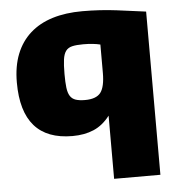

<svg xmlns="http://www.w3.org/2000/svg" viewBox="-54 -601 801 872"><g transform="rotate(-5 346.5 -165.5)"><path d="M431 -68Q399 -26 357 -8Q315 10 260 10Q29 10 29 -254Q29 -328 51 -383.5Q73 -439 115 -476.5Q157 -514 217 -532.5Q277 -551 353 -551Q434 -551 509.5 -541.5Q585 -532 642 -524V220H431ZM331 -148Q382 -148 402 -174Q422 -200 422 -264V-393Q390 -401 344 -401Q313 -401 294 -396.5Q275 -392 265 -378.5Q255 -365 251.5 -340Q248 -315 248 -274Q248 -236 251 -211.5Q254 -187 263 -173Q272 -159 288.5 -153.5Q305 -148 331 -148Z"/></g></svg>

Font: Encode Sans Normal
Style: Black
Weight: 900
Designer: Pablo Impallari, Andres Torresi
Foundry: Pablo Impallari, Andres Torresi
Version: Version 1.000; ttfautohint (v1.00) -l 8 -r 50 -G 200 -x 14 -